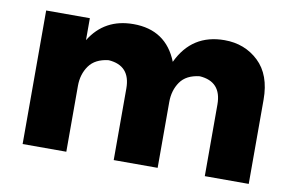

<svg xmlns="http://www.w3.org/2000/svg" viewBox="-63 -657 1163 766"><g transform="rotate(10 518.5 -274.0)"><path d="M984 0H806V-290Q806 -383 717 -389Q663 -383 639 -348.5Q615 -314 615 -267V0H437V-290Q437 -383 348 -389Q294 -383 269.5 -348.5Q245 -314 245 -267V0H68V-541H245V-452Q304 -548 421 -548Q553 -548 601 -427Q658 -548 790 -548Q872 -548 928 -495Q984 -442 984 -341Z"/></g></svg>

Font: Argentum Novus
Style: Bold
Weight: 700
Designer: Julieta Ulanovsky (font) & Cristiano Sobral (main changes)
Foundry: Julieta Ulanovsky (font) & Cristiano Sobral (main changes)
Version: Version 3.00;November 27, 2020;FontCreator 13.0.0.2655 64-bi